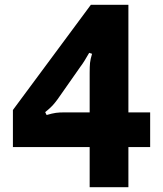

<svg xmlns="http://www.w3.org/2000/svg" viewBox="-20 -783 680 803"><path d="M517 0H355V-168H34V-323L360 -763H517V-313H608V-168H517ZM175 -302Q199 -309 213.5 -311Q228 -313 250 -313H355V-478Q355 -505 356.5 -520Q358 -535 365 -558L353 -562Q331 -523 317 -505L221 -368Q210 -353 200 -342Q190 -331 169 -314Z"/></svg>

Font: Open Sauce Sans ExtraBold
Style: Regular
Weight: 800
Designer: Alfredo Marco Pradil
Foundry: Creative Sauce Fz LLC
Version: Version 1.477